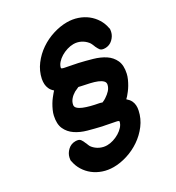

<svg xmlns="http://www.w3.org/2000/svg" viewBox="-183 -846 905 988"><g transform="rotate(-30 270.0 -352.0)"><path d="M112 -492Q102 -514 108 -547Q117 -590 143.5 -625Q170 -660 206 -684.5Q242 -709 284 -722Q326 -735 365 -735Q398 -735 427.5 -725Q457 -715 480 -697Q503 -679 518.5 -654Q534 -629 539 -600V-601Q541 -596 540 -589.5Q539 -583 538 -578Q533 -556 514.5 -538.5Q496 -521 470 -521Q449 -521 441.5 -531Q434 -541 427 -557L428 -556Q425 -563 421.5 -571Q418 -579 413 -585Q399 -602 379.5 -611.5Q360 -621 338 -621Q320 -621 300.5 -615Q281 -609 264.5 -599Q248 -589 236 -575.5Q224 -562 221 -547Q220 -542 237.5 -538.5Q255 -535 281 -530Q288 -528 295.5 -527Q303 -526 311 -524Q350 -515 388.5 -504Q427 -493 455 -474.5Q483 -456 496.5 -426.5Q510 -397 500 -352Q497 -338 490 -322.5Q483 -307 475 -293.5Q467 -280 458 -268.5Q449 -257 443 -250L432 -239Q440 -232 445 -226Q450 -220 454 -212Q465 -188 458 -157Q449 -114 422.5 -79Q396 -44 360 -19.5Q324 5 282.5 18Q241 31 202 31Q169 31 139.5 21Q110 11 87 -7Q64 -25 48.5 -50Q33 -75 28 -104V-103Q26 -108 27 -114.5Q28 -121 29 -126Q34 -148 52.5 -165.5Q71 -183 97 -183Q118 -183 125.5 -173Q133 -163 139 -147V-148Q142 -141 145 -133Q148 -125 153 -119Q167 -102 187 -92.5Q207 -83 229 -83Q247 -83 266 -89Q285 -95 301.5 -105Q318 -115 330 -128.5Q342 -142 345 -157Q347 -162 329.5 -165.5Q312 -169 286 -174Q279 -176 271 -177Q263 -178 255 -180Q216 -189 178 -199.5Q140 -210 112 -229Q84 -248 70.5 -277.5Q57 -307 67 -352Q70 -366 77 -381.5Q84 -397 92 -410.5Q100 -424 109 -435.5Q118 -447 124 -454Q126 -456 128.5 -459Q131 -462 133 -464Q117 -478 112 -492ZM341 -298Q358 -309 370 -322Q382 -335 386 -352Q389 -365 379.5 -374.5Q370 -384 353 -391Q336 -398 312 -403.5Q288 -409 263 -414Q259 -415 257 -415.5Q255 -416 250 -417Q243 -414 236 -410.5Q229 -407 224 -405Q207 -395 195.5 -381.5Q184 -368 181 -352Q178 -340 188 -330.5Q198 -321 215 -314Q232 -307 255 -301Q278 -295 301 -291Q305 -290 309 -289Q313 -288 318 -286Q326 -289 331 -292Q336 -295 341 -298Z"/></g></svg>

Font: VDS
Style: Bold Italic
Weight: 700
Designer: artmaker
Foundry: artmaker
Version: Version 1.000 2009 initial release